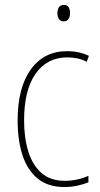

<svg xmlns="http://www.w3.org/2000/svg" viewBox="-20 -836 401 773"><path d="M239 -83Q174 -83 132.5 -116.5Q91 -150 71 -210Q51 -270 51 -351Q51 -483 104 -556.5Q157 -630 250 -630Q299 -630 338 -611L329 -587Q311 -597 291 -601Q271 -605 251 -605Q170 -605 123.5 -539.5Q77 -474 77 -351Q77 -281 94 -226Q111 -171 147 -139.5Q183 -108 241 -108Q290 -108 336 -128V-102Q317 -94 291.5 -88.5Q266 -83 239 -83ZM237 -816Q252 -816 257 -806Q262 -796 262 -784Q262 -769 256 -759.5Q250 -750 236 -750Q223 -750 217 -760Q211 -770 211 -783Q211 -795 216.5 -805.5Q222 -816 237 -816Z"/></svg>

Font: Noto Sans Telugu UI Condensed Thin
Style: Regular
Weight: 100
Width: 3
Designer: Jelle Bosma - Monotype Design Team
Foundry: Monotype Imaging Inc.
Version: Version 2.005; ttfautohint (v1.8.4.7-5d5b)